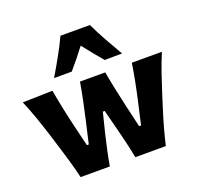

<svg xmlns="http://www.w3.org/2000/svg" viewBox="-133 -920 1100 1065"><g transform="rotate(-20 417.0 -387.5)"><path d="M166.5 0Q155.5 -47 142 -94.5Q128.5 -142 113.5 -190L86 -278.5Q68.5 -334 49.5 -388.5Q30.5 -443 7 -499L183.5 -503.5Q192.5 -451.5 204.2 -394.8Q216 -338 228.5 -285.5L260 -154.5H271L301.5 -287.5Q313.5 -340.5 324.5 -393.2Q335.5 -446 344.5 -499H493.5Q502.5 -448 513.8 -394.2Q525 -340.5 537 -288.5L568 -154.5H579.5L610.5 -291Q622 -341.5 632.8 -397Q643.5 -452.5 650.5 -499H828Q804.5 -443.5 785.8 -388.5Q767 -333.5 749.5 -278.5L722 -191Q691 -93.5 669.5 0H489.5Q481 -45 469.5 -93.5Q458 -142 446.5 -186L417.5 -299H406.5L378 -184.5Q367.5 -140.5 357 -92.8Q346.5 -45 339 0ZM514.5 -564.5Q464 -623.5 416.5 -685Q371 -625.5 320.5 -566.5H216Q247 -618.5 276.2 -670.8Q305.5 -723 329.5 -775H503.5Q528 -723 557 -670.8Q586 -618.5 617 -566Z"/></g></svg>

Font: Commissioner Flair
Style: Bold
Weight: 700
Designer: Kostas Bartsokas
Foundry: Kostas Bartsokas
Version: Version 1.000; ttfautohint (v1.8.3)